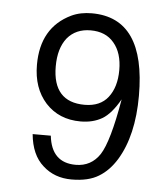

<svg xmlns="http://www.w3.org/2000/svg" viewBox="-43 -530 459 576"><g transform="rotate(5 186.5 -242.0)"><path d="M116.7 -325.2C116.7 -361.8 125 -390.1 141.6 -411.1C158.7 -431.6 182.1 -441.9 211.9 -441.9C242.2 -441.9 265.6 -432.1 282.2 -412.1C299.3 -392.1 307.6 -364.7 307.6 -330.6C307.6 -295.9 299.3 -268.6 283.2 -248C267.6 -228 244.1 -217.8 212.9 -217.8C148.9 -217.8 116.7 -253.9 116.7 -325.2ZM210.9 -493.2C188.5 -493.2 168 -489.3 149.4 -480.5C89.8 -451.7 60.1 -399.9 60.1 -325.2C60.1 -278.3 73.2 -240.2 99.6 -210.9C126.5 -181.6 161.6 -167 205.1 -167C230 -167 251.5 -172.4 270 -183.1C288.1 -193.8 305.7 -214.4 322.3 -243.7C307.6 -157.7 291.5 -101.6 274.4 -75.2C257.3 -49.3 232.9 -36.1 202.1 -36.1C153.3 -36.1 126 -63 120.1 -116.7H65.4C69.3 -75.2 83 -43.9 106.9 -22.9C130.4 -1.5 159.2 8.8 193.4 8.8C227.1 8.8 254.4 2.4 274.9 -10.3C295.9 -22.9 313 -41 327.6 -64.5C357.9 -114.3 373 -179.2 373 -258.8C373 -415 319.3 -493.2 210.9 -493.2Z"/></g></svg>

Font: Meera New
Style: Regular
Weight: 400
Designer: Hussain K H
Foundry: RIT
Version: 1.4.1